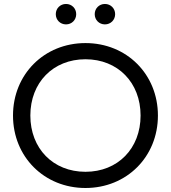

<svg xmlns="http://www.w3.org/2000/svg" viewBox="-20 -939 866 973"><path d="M413.1 13.7C622.1 13.7 780.3 -144.5 780.3 -353.5C780.3 -562.5 622.1 -720.7 413.1 -720.7C204.1 -720.7 45.9 -562.5 45.9 -353.5C45.9 -144.5 204.1 13.7 413.1 13.7ZM413.1 -68.4C249 -68.4 133.8 -186.5 133.8 -353.5C133.8 -520.5 249 -638.7 413.1 -638.7C577.1 -638.7 692.4 -520.5 692.4 -353.5C692.4 -186.5 577.1 -68.4 413.1 -68.4ZM314.5 -815.4C343.8 -815.4 366.2 -837.9 366.2 -867.2C366.2 -896.5 343.8 -918.9 314.5 -918.9C285.2 -918.9 262.7 -896.5 262.7 -867.2C262.7 -837.9 285.2 -815.4 314.5 -815.4ZM511.7 -815.4C541 -815.4 563.5 -837.9 563.5 -867.2C563.5 -896.5 541 -918.9 511.7 -918.9C482.4 -918.9 460 -896.5 460 -867.2C460 -837.9 482.4 -815.4 511.7 -815.4Z"/></svg>

Font: Wanted Sans
Style: Regular
Weight: 400
Designer: Original Design by Kil Hyung-jin and Kang Hanbin, Wanted Lab, Inc; Hangeul from Source Han Sans by Jang Soo-young and Ka
Foundry: Wanted Lab, Inc.
Version: Version 1.001;Glyphs 3.2 (3227)